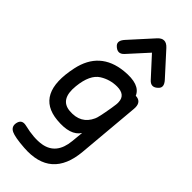

<svg xmlns="http://www.w3.org/2000/svg" viewBox="-343 -886 1216 1216"><g transform="rotate(45 265.5 -277.5)"><path d="M321.3 -831.5Q342.3 -832 364.3 -808.1L500 -658.7Q534.2 -621.1 509.8 -595.7Q472.7 -556.6 438.5 -594.2L321.3 -722.2L205.1 -594.2Q170.9 -556.6 132.8 -595.7Q109.4 -621.1 143.6 -658.7L278.8 -808.1Q300.3 -832 321.3 -831.5ZM387.7 -293Q395.5 -338.4 393.6 -352.1Q391.1 -414.1 317.4 -414.6Q254.4 -414.6 201.7 -381.8Q142.6 -345.2 130.9 -231Q117.2 -101.1 214.4 -92.8Q320.8 -84 361.3 -173.8Q370.6 -190.4 387.7 -293ZM453.1 -455.6Q497.6 -447.8 492.2 -389.2L455.1 31.7Q432.1 294.4 174.8 275.9Q86.4 269.5 55.7 254.9Q21 238.3 29.3 200.2Q38.6 157.7 84.5 168.9Q175.8 190.9 239.7 180.2Q347.7 161.6 360.4 30.8L368.2 -49.8Q326.7 16.1 198.7 3.9Q-17.1 -16.6 43.5 -302.7Q84 -494.1 278.8 -514.2Q412.1 -527.8 441.9 -456.5Q446.8 -456.5 453.1 -455.6Z"/></g></svg>

Font: Comic Relief
Style: Regular
Weight: 400
Designer: Jeff Davis
Foundry: Loudifier
Version: Version 1.0